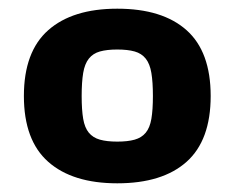

<svg xmlns="http://www.w3.org/2000/svg" viewBox="-20 -767 540 442"><path d="M250 -441Q274 -441 290 -445.5Q306 -450 315.5 -461.5Q325 -473 328.5 -493.5Q332 -514 332 -546Q332 -578 328.5 -599Q325 -620 315.5 -632Q306 -644 290 -648.5Q274 -653 250 -653Q226 -653 210 -648.5Q194 -644 184.5 -632Q175 -620 171.5 -599Q168 -578 168 -546Q168 -514 171.5 -493.5Q175 -473 184.5 -461.5Q194 -450 210 -445.5Q226 -441 250 -441ZM250 -345Q147 -345 91 -394.5Q35 -444 35 -546Q35 -648 91 -697.5Q147 -747 250 -747Q354 -747 409.5 -697.5Q465 -648 465 -546Q465 -444 409.5 -394.5Q354 -345 250 -345Z"/></svg>

Font: Encode Sans Normal
Style: Bold
Weight: 700
Designer: Pablo Impallari, Andres Torresi
Foundry: Pablo Impallari, Andres Torresi
Version: Version 1.000; ttfautohint (v1.00) -l 8 -r 50 -G 200 -x 14 -